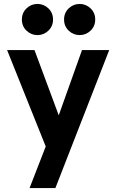

<svg xmlns="http://www.w3.org/2000/svg" viewBox="-20 -754 590 974"><path d="M212 -11 16 -500H155L278 -169L396 -500H534L261 200H130ZM170 -576Q138 -576 114.5 -598.5Q91 -621 91 -655Q91 -689 114.5 -711.5Q138 -734 170 -734Q202 -734 225.5 -711.5Q249 -689 249 -655Q249 -621 225.5 -598.5Q202 -576 170 -576ZM384 -576Q352 -576 328.5 -598.5Q305 -621 305 -655Q305 -689 328.5 -711.5Q352 -734 384 -734Q416 -734 439.5 -711.5Q463 -689 463 -655Q463 -621 439.5 -598.5Q416 -576 384 -576Z"/></svg>

Font: NT Somic Bold
Style: Regular
Weight: 700
Designer: Ravid Balaliev — lead type designer, mastering
Michael Voronin — secret advisor, marketing
Ivan Kovalenko — best boy
Foundry: NT Type
Version: Version 0.7